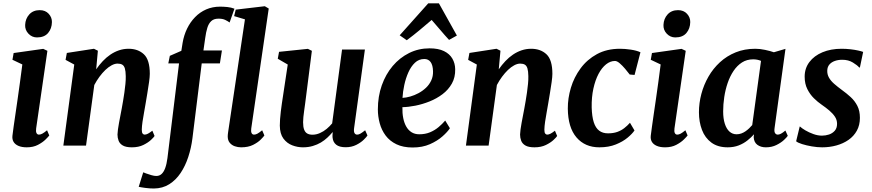

<svg xmlns="http://www.w3.org/2000/svg" viewBox="-20 -854 5113 1126"><path d="M137 10Q108 10 88.2 1.5Q68.5 -7 59.5 -22.2Q50.5 -37.5 53 -58.5Q55.5 -81 60.2 -113.5Q65 -146 70.8 -186.5Q76.5 -227 83.5 -274Q90.5 -321 97.2 -372Q104 -423 111 -476L53 -503.5L60 -543L233.5 -567.5L258 -556L192 -101Q189.5 -83 194 -73.8Q198.5 -64.5 208.5 -64.5Q217.5 -64.5 228.2 -70.2Q239 -76 256 -90L269 -59.5Q263.5 -52 246.8 -35.5Q230 -19 202.5 -4.5Q175 10 137 10ZM197 -634.5Q167.5 -634.5 146.8 -656.5Q126 -678.5 127.5 -708Q129 -744.5 151.8 -769.5Q174.5 -794.5 213 -794.5Q246 -794.5 265.5 -773.2Q285 -752 284.5 -724.5Q284 -686.5 262 -660.5Q240 -634.5 197 -634.5Z M544 -447.5Q562 -473.5 582.8 -495.5Q603.5 -517.5 627.5 -533.8Q651.5 -550 678.2 -559Q705 -568 734 -568Q789.5 -568 824 -535.5Q858.5 -503 858.5 -421Q858.5 -404 854.2 -373Q850 -342 844.2 -308Q838.5 -274 834 -247Q830 -222 824.8 -194.2Q819.5 -166.5 815.8 -140.2Q812 -114 811.5 -94Q811.5 -76.5 816.5 -70.5Q821.5 -64.5 828 -64.5Q837 -64.5 847.2 -69.8Q857.5 -75 873.5 -87.5L886.5 -56.5Q882.5 -49.5 865.5 -33.5Q848.5 -17.5 820.5 -3.8Q792.5 10 753.5 10Q718.5 10 700.2 -0.8Q682 -11.5 675.5 -28.8Q669 -46 669 -65Q669.5 -78 671.8 -95.5Q674 -113 678 -133.8Q682 -154.5 686 -176Q690 -197.5 694 -218Q697.5 -238.5 701.8 -262.2Q706 -286 709.5 -311.5Q713 -337 715.5 -361.5Q718 -386 717.5 -407.5Q717 -437 712.2 -452.8Q707.5 -468.5 697 -474.8Q686.5 -481 669.5 -481Q653 -481 634.5 -471Q616 -461 598 -443.8Q580 -426.5 563.2 -403.8Q546.5 -381 533 -355.5L484.5 0H351.5L415.5 -475.5L364.5 -503L372 -543.5L531 -568L554 -556.5Z M1051 -603Q1058.5 -647.5 1077 -685.8Q1095.5 -724 1123.8 -753.2Q1152 -782.5 1189.2 -798.8Q1226.5 -815 1271 -815Q1291 -815 1313.2 -812.8Q1335.5 -810.5 1355 -803L1326.5 -722Q1317.5 -729 1301.2 -737Q1285 -745 1260 -744.5Q1234 -744.5 1218.8 -730.2Q1203.5 -716 1195.8 -690.5Q1188 -665 1183.5 -631L1173 -558H1281.5L1269.5 -482H1163L1108.5 -42.5Q1101.5 13.5 1084.2 66.2Q1067 119 1039.2 160.5Q1011.5 202 972.5 226.5Q933.5 251 882.5 251.5Q857.5 251.5 831.8 248Q806 244.5 793.5 241.5L820 156.5Q823 158 837 163.2Q851 168.5 867.8 173.2Q884.5 178 896.5 178Q915 178 927.8 166.2Q940.5 154.5 949 131.2Q957.5 108 962 73L1030 -482H967L976 -526.5L1043.5 -556ZM1453.5 -101Q1451 -84 1455.2 -74.2Q1459.5 -64.5 1470 -64.5Q1478.5 -64.5 1488.5 -69.5Q1498.5 -74.5 1517.5 -90L1530.5 -59.5Q1525.5 -52 1509.2 -35.5Q1493 -19 1464.5 -4.5Q1436 10 1394 10Q1375.5 10 1357.2 3.8Q1339 -2.5 1327.2 -16.8Q1315.5 -31 1315.5 -54.5Q1315.5 -59.5 1316.2 -66.5Q1317 -73.5 1318 -80.2Q1319 -87 1319.5 -90.5L1416.5 -740.5L1353 -759.5L1362.5 -797.5L1533 -817.5L1556 -804Z M1756.5 10Q1724.5 10 1693.8 -1.8Q1663 -13.5 1642.2 -41.2Q1621.5 -69 1621 -117.5Q1621 -135 1622.5 -155.8Q1624 -176.5 1626.8 -199.8Q1629.5 -223 1633 -246.8Q1636.5 -270.5 1640 -293L1667.5 -475.5L1609 -509.5L1616.5 -550L1785.5 -567.5L1809 -556L1775 -289Q1772.5 -267.5 1769.5 -246.2Q1766.5 -225 1763.8 -205Q1761 -185 1759.2 -167.8Q1757.5 -150.5 1757.5 -137.5Q1757.5 -109.5 1763.8 -93.5Q1770 -77.5 1782.2 -70.8Q1794.5 -64 1812.5 -64Q1834.5 -64 1856 -73.5Q1877.5 -83 1895.8 -98.2Q1914 -113.5 1928 -130.5L1986 -563.5H2120L2056.5 -101.5Q2054 -82 2059.2 -73.2Q2064.5 -64.5 2074.5 -64.5Q2083.5 -64.5 2093.2 -70Q2103 -75.5 2121.5 -90L2135 -59.5Q2130.5 -51.5 2113.5 -34.8Q2096.5 -18 2069.2 -4.2Q2042 9.5 2007 9.5Q1970 9.5 1951.5 -5.5Q1933 -20.5 1930.5 -46.5Q1930 -49 1930 -52.5Q1930 -56 1930 -60.2Q1930 -64.5 1930.5 -69Q1931 -73.5 1931.5 -77.5L1930 -78.5Q1916.5 -62.5 1899.8 -46.8Q1883 -31 1861.8 -18.2Q1840.5 -5.5 1814.2 2.2Q1788 10 1756.5 10Z M2618.5 -102Q2605 -81 2575.2 -54.5Q2545.5 -28 2501.5 -8.5Q2457.5 11 2400 11Q2344 11 2304.8 -8Q2265.5 -27 2241.5 -59.2Q2217.5 -91.5 2206.8 -131.5Q2196 -171.5 2196 -212.5Q2196 -288.5 2219 -353.5Q2242 -418.5 2283 -467Q2324 -515.5 2379.2 -543Q2434.5 -570.5 2499 -570.5Q2551 -570.5 2584 -554.2Q2617 -538 2633 -510.2Q2649 -482.5 2649.5 -448Q2650.5 -400 2630 -363.8Q2609.5 -327.5 2575 -301.5Q2540.5 -275.5 2499 -259Q2457.5 -242.5 2415.8 -234.2Q2374 -226 2340 -225.5Q2339 -190.5 2344.8 -161.5Q2350.5 -132.5 2362.8 -111.2Q2375 -90 2394 -78.2Q2413 -66.5 2439 -66.5Q2474 -66.5 2502 -78.2Q2530 -90 2552 -108.5Q2574 -127 2591 -147ZM2468.5 -508Q2436.5 -508 2413.5 -486.2Q2390.5 -464.5 2375 -429.8Q2359.5 -395 2351 -355.5Q2342.5 -316 2340.5 -280Q2361.5 -281 2386.2 -288Q2411 -295 2435 -308Q2459 -321 2478.5 -339.5Q2498 -358 2509.2 -382.5Q2520.5 -407 2519.5 -436.5Q2518.5 -472 2505.5 -490Q2492.5 -508 2468.5 -508ZM2365.5 -618 2324 -647 2491.5 -834.5H2554L2659.5 -645.5L2613.5 -620Q2588 -647.5 2562.8 -677.5Q2537.5 -707.5 2511.5 -737Q2476 -706.5 2439.2 -676Q2402.5 -645.5 2365.5 -618Z M2905 -447.5Q2923 -473.5 2943.8 -495.5Q2964.5 -517.5 2988.5 -533.8Q3012.5 -550 3039.2 -559Q3066 -568 3095 -568Q3150.5 -568 3185 -535.5Q3219.5 -503 3219.5 -421Q3219.5 -404 3215.2 -373Q3211 -342 3205.2 -308Q3199.5 -274 3195 -247Q3191 -222 3185.8 -194.2Q3180.5 -166.5 3176.8 -140.2Q3173 -114 3172.5 -94Q3172.5 -76.5 3177.5 -70.5Q3182.5 -64.5 3189 -64.5Q3198 -64.5 3208.2 -69.8Q3218.5 -75 3234.5 -87.5L3247.5 -56.5Q3243.5 -49.5 3226.5 -33.5Q3209.5 -17.5 3181.5 -3.8Q3153.5 10 3114.5 10Q3079.5 10 3061.2 -0.8Q3043 -11.5 3036.5 -28.8Q3030 -46 3030 -65Q3030.5 -78 3032.8 -95.5Q3035 -113 3039 -133.8Q3043 -154.5 3047 -176Q3051 -197.5 3055 -218Q3058.5 -238.5 3062.8 -262.2Q3067 -286 3070.5 -311.5Q3074 -337 3076.5 -361.5Q3079 -386 3078.5 -407.5Q3078 -437 3073.2 -452.8Q3068.5 -468.5 3058 -474.8Q3047.5 -481 3030.5 -481Q3014 -481 2995.5 -471Q2977 -461 2959 -443.8Q2941 -426.5 2924.2 -403.8Q2907.5 -381 2894 -355.5L2845.5 0H2712.5L2776.5 -475.5L2725.5 -503L2733 -543.5L2892 -568L2915 -556.5Z M3495 10Q3410.5 10 3360.8 -48.2Q3311 -106.5 3310 -217Q3309.5 -277.5 3328 -339.2Q3346.5 -401 3384.8 -453Q3423 -505 3480.8 -536.5Q3538.5 -568 3616 -568Q3645 -568 3679 -563Q3713 -558 3736 -547.5L3701.5 -414.5L3673 -417Q3661.5 -432 3645.8 -450.8Q3630 -469.5 3614.2 -483Q3598.5 -496.5 3586.5 -496.5Q3559.5 -496.5 3534.5 -476.8Q3509.5 -457 3490.2 -420.8Q3471 -384.5 3460 -334.5Q3449 -284.5 3450 -224Q3451.5 -170.5 3462.2 -137Q3473 -103.5 3493.8 -87.8Q3514.5 -72 3545.5 -72Q3576.5 -72 3599.8 -80.2Q3623 -88.5 3641 -102.5Q3659 -116.5 3674.5 -134L3701 -89Q3688.5 -70 3660.8 -46.8Q3633 -23.5 3591.5 -6.8Q3550 10 3495 10Z M3880.5 10Q3851.5 10 3831.8 1.5Q3812 -7 3803 -22.2Q3794 -37.5 3796.5 -58.5Q3799 -81 3803.8 -113.5Q3808.5 -146 3814.2 -186.5Q3820 -227 3827 -274Q3834 -321 3840.8 -372Q3847.5 -423 3854.5 -476L3796.5 -503.5L3803.5 -543L3977 -567.5L4001.5 -556L3935.5 -101Q3933 -83 3937.5 -73.8Q3942 -64.5 3952 -64.5Q3961 -64.5 3971.8 -70.2Q3982.5 -76 3999.5 -90L4012.5 -59.5Q4007 -52 3990.2 -35.5Q3973.5 -19 3946 -4.5Q3918.5 10 3880.5 10ZM3940.5 -634.5Q3911 -634.5 3890.2 -656.5Q3869.5 -678.5 3871 -708Q3872.5 -744.5 3895.2 -769.5Q3918 -794.5 3956.5 -794.5Q3989.5 -794.5 4009 -773.2Q4028.5 -752 4028 -724.5Q4027.5 -686.5 4005.5 -660.5Q3983.5 -634.5 3940.5 -634.5Z M4522.5 -103Q4519.5 -82 4525.5 -73.2Q4531.5 -64.5 4541.5 -64.5Q4549.5 -64.5 4559.8 -69.8Q4570 -75 4586 -88.5L4600 -57.5Q4595 -49.5 4577.8 -33.2Q4560.5 -17 4533.2 -3.5Q4506 10 4471.5 10Q4441.5 10 4421.5 -4.8Q4401.5 -19.5 4400 -50.5L4402 -66.5Q4385.5 -48 4363.2 -30.2Q4341 -12.5 4312.2 -1.2Q4283.5 10 4247.5 10Q4189.5 10 4152 -17.8Q4114.5 -45.5 4096.8 -92.2Q4079 -139 4079 -195.5Q4079 -249.5 4093.2 -303.2Q4107.5 -357 4134.8 -404.5Q4162 -452 4202.2 -489Q4242.5 -526 4294.5 -547Q4346.5 -568 4409.5 -568Q4436 -568 4466.8 -561.5Q4497.5 -555 4518.5 -547.5L4586.5 -567.5ZM4443 -497Q4432.5 -501.5 4420.8 -503.8Q4409 -506 4397 -506Q4360 -506 4331.5 -487.8Q4303 -469.5 4282 -438.2Q4261 -407 4247.5 -367.5Q4234 -328 4227.5 -285Q4221 -242 4221 -201Q4221 -158.5 4230.8 -128.2Q4240.5 -98 4258.2 -82.2Q4276 -66.5 4299.5 -66.5Q4314 -66.5 4327.2 -71.2Q4340.5 -76 4352 -84Q4363.5 -92 4373.5 -101.5Q4383.5 -111 4391.5 -120.5Z M5023 -458.5H5018.5Q5008.5 -471 4982 -487.2Q4955.5 -503.5 4919.5 -503.5Q4895.5 -503.5 4875.8 -496.5Q4856 -489.5 4844 -475.5Q4832 -461.5 4831.5 -439.5Q4831 -417.5 4841.5 -398.8Q4852 -380 4872 -362.5Q4892 -345 4918.5 -325.5Q4945 -306.5 4969 -284.5Q4993 -262.5 5008 -233.2Q5023 -204 5023 -163Q5023 -120 5005 -87.5Q4987 -55 4956 -33.5Q4925 -12 4885.2 -1Q4845.5 10 4801.5 10Q4773 10 4741 4.5Q4709 -1 4683.8 -9Q4658.5 -17 4649 -25.5L4670 -112H4671.5Q4682 -102 4703.2 -89.5Q4724.5 -77 4750.2 -67.8Q4776 -58.5 4800.5 -58.5Q4821.5 -58.5 4841.8 -65.2Q4862 -72 4875.5 -87.2Q4889 -102.5 4889 -128Q4889 -150.5 4876.8 -169.2Q4864.5 -188 4844 -205.5Q4823.5 -223 4798 -240.5Q4776 -255.5 4753.2 -277.8Q4730.5 -300 4714.8 -331.2Q4699 -362.5 4699 -404.5Q4699 -453.5 4726.8 -490.2Q4754.5 -527 4803.5 -547.5Q4852.5 -568 4915.5 -568Q4942 -568 4968 -565Q4994 -562 5013.8 -557.5Q5033.5 -553 5042 -549.5Z"/></svg>

Font: Merriweather Light 18pt
Style: Bold Italic
Weight: 700
Italic angle: -7.8°
Version: Version 2.101